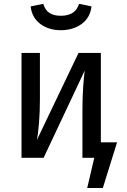

<svg xmlns="http://www.w3.org/2000/svg" viewBox="-20 -813 655 989"><path d="M293.3 -657.4Q230.3 -657.4 187.2 -690Q144.1 -722.6 137.9 -780L202.6 -793.3Q212.8 -760.5 234.9 -746.2Q256.9 -731.8 293.3 -731.8Q329.2 -731.8 353.1 -746.2Q376.9 -760.5 387.2 -793.3L451.3 -780Q445.1 -722.6 401 -690Q356.9 -657.4 293.3 -657.4ZM583.1 -80 509.7 155.4H429.2L465.6 0H404.6V-240Q404.6 -311.3 408.5 -366.4Q412.3 -421.5 416.4 -449.7L204.6 0H90.8V-540.5H185.6V-301Q185.6 -237.9 181 -180.3Q176.4 -122.6 169.7 -91.3L384.6 -540.5H499.5V-80Z"/></svg>

Font: Fira Code Retina
Style: Regular
Weight: 450
Monospace: yes
Designer: Carrois Corporate, Edenspiekermann AG, Nikita Prokopov
Foundry: Carrois Corporate, Edenspiekermann AG, Nikita Prokopov
Version: Version 6.002